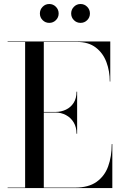

<svg xmlns="http://www.w3.org/2000/svg" viewBox="-20 -962 624 982"><path d="M19 0V-2.5H108.5V-747.5H19V-750H544V-545H541.5Q541.5 -598.5 524.2 -644.5Q507 -690.5 469.8 -719Q432.5 -747.5 374 -747.5H204V-2.5H364Q432.5 -2.5 473.8 -31.8Q515 -61 533.2 -111.2Q551.5 -161.5 551.5 -225H554.5V0ZM371.5 -278Q371.5 -311.5 356.8 -336Q342 -360.5 317.2 -373.5Q292.5 -386.5 264 -386.5H164.5V-389.5H264Q292.5 -389.5 317.2 -401.2Q342 -413 356.8 -436.2Q371.5 -459.5 371.5 -493H374.5V-278ZM392 -845Q372 -845 358 -859Q344 -873 344 -893Q344 -913 358 -927.2Q372 -941.5 392 -941.5Q412 -941.5 426 -927.2Q440 -913 440 -893Q440 -873 426 -859Q412 -845 392 -845ZM232 -845Q212 -845 198 -859Q184 -873 184 -893Q184 -913 198 -927.2Q212 -941.5 232 -941.5Q252 -941.5 266 -927.2Q280 -913 280 -893Q280 -873 266 -859Q252 -845 232 -845Z"/></svg>

Font: Bodoni Moda 72pt
Style: Regular
Weight: 400
Designer: Owen Earl
Foundry: indestructible type
Version: Version 2.005